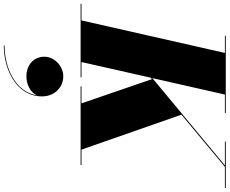

<svg xmlns="http://www.w3.org/2000/svg" viewBox="-162 -672 1187 992"><g transform="rotate(90 431.0 -176.5)"><path d="M-45 -4.5V0H335V-4.5H256L337 -362.5L344.5 -368.5L469.5 -4.5H382V0H788V-4.5H708.5L528 -521L797.5 -745.5H907V-750H667V-745.5H790L339 -370.5L424 -745.5H520V-750H120V-745.5H209L41 -4.5ZM228.5 187C228.5 239.5 268 280 330.5 280C366 280 413 263 428 225C411 337.5 284.5 393 170.5 393V397C294.5 397 433.5 331 433.5 199C433.5 133 385 89.5 330 89.5C275.5 89.5 228.5 137 228.5 187Z"/></g></svg>

Font: Bodoni* 36pt Fatface
Style: Italic
Weight: 900
Italic angle: -13°
Version: Version 2.3